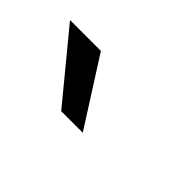

<svg xmlns="http://www.w3.org/2000/svg" viewBox="-27 -942 554 554"><g transform="rotate(45 250.0 -665.0)"><path d="M210 -563 42 -767H168L298 -563Z"/></g></svg>

Font: Nunito Sans 7pt Expanded Medium
Style: Regular
Weight: 500
Width: 7
Designer: Vernon Adams
Foundry: Vernon Adams
Version: Version 3.101;gftools[0.9.27]